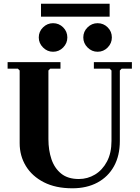

<svg xmlns="http://www.w3.org/2000/svg" viewBox="-20 -1005 752 1035"><path d="M486 -635V-670H691V-635H636L626 -625V-245Q626 -166 594.5 -109Q563 -52 505.5 -21Q448 10 370 10Q280 10 216.5 -22.5Q153 -55 119.5 -110Q86 -165 86 -233V-625L76 -635H21V-670H306V-635H251L241 -625V-255Q241 -195 257.5 -146.5Q274 -98 310 -69Q346 -40 405 -40Q452 -40 492 -64Q532 -88 556.5 -134Q581 -180 581 -245V-625L571 -635ZM266 -726Q235 -726 212 -749Q189 -772 189 -803Q189 -835 212 -857.5Q235 -880 266 -880Q298 -880 320.5 -857.5Q343 -835 343 -803Q343 -772 320.5 -749Q298 -726 266 -726ZM506 -726Q475 -726 452 -749Q429 -772 429 -803Q429 -835 452 -857.5Q475 -880 506 -880Q538 -880 560.5 -857.5Q583 -835 583 -803Q583 -772 560.5 -749Q538 -726 506 -726ZM201 -985H571V-915H201Z"/></svg>

Font: Brygada 1918
Style: Bold
Weight: 700
Designer: Mateusz Machalski | Borys Kosmynka | Przemek Hoffer
Foundry: NIEPODLEGLA 2018
Version: Version 3.006